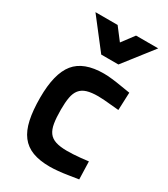

<svg xmlns="http://www.w3.org/2000/svg" viewBox="-188 -833 812 930"><g transform="rotate(30 218.0 -368.5)"><path d="M249 -511Q269 -511 295.5 -508Q322 -505 345 -501Q372 -497 401 -492L397 -393Q374 -395 353 -397Q334 -399 314 -400.5Q294 -402 280 -402Q242 -402 217.5 -394.5Q193 -387 179 -369.5Q165 -352 160 -324Q155 -296 155 -256Q155 -211 160 -180.5Q165 -150 178.5 -131.5Q192 -113 217 -105Q242 -97 281 -97Q295 -97 315 -98Q335 -99 354 -101Q375 -103 398 -106L401 -7Q371 -2 343 2Q319 6 292.5 8.5Q266 11 246 11Q189 11 149.5 -4Q110 -19 85.5 -51Q61 -83 50 -134Q39 -185 39 -256Q39 -390 88 -450.5Q137 -511 249 -511ZM64 -748H188L240 -680L291 -748H415L287 -584H191Z"/></g></svg>

Font: Panefresco 800wt
Style: Regular
Weight: 800
Designer: Campivisivi
Foundry: Campivisivi & Chank Co
Version: Version 1.001